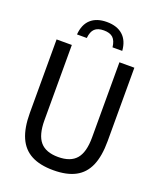

<svg xmlns="http://www.w3.org/2000/svg" viewBox="-170 -1047 965 1160"><g transform="rotate(20 313.0 -467.0)"><path d="M63.5 -268V-740H161.5V-256.5Q161.5 -162 198.2 -118.8Q235 -75.5 314.5 -75.5Q394 -75.5 430.8 -118.8Q467.5 -162 467.5 -256.5V-740H563.5V-268Q563.5 -171.5 537 -110.2Q510.5 -49 455.5 -19.8Q400.5 9.5 314.5 9.5Q228 9.5 172.8 -19.8Q117.5 -49 90.5 -110.2Q63.5 -171.5 63.5 -268ZM314 -943Q379.5 -943 417.2 -909.2Q455 -875.5 460 -810.5H397.5Q392.5 -852.5 372.8 -870.8Q353 -889 314 -889Q275 -889 255.5 -870.5Q236 -852 232 -810.5H169Q174 -875.5 211.2 -909.2Q248.5 -943 314 -943Z"/></g></svg>

Font: Encode Sans Condensed Medium
Style: Regular
Weight: 500
Width: 3
Designer: Multiple Designers
Foundry: Impallari Type
Version: Version 2.000